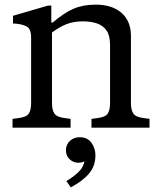

<svg xmlns="http://www.w3.org/2000/svg" viewBox="-20 -550 688 827"><path d="M34 0V-38L57 -41Q93 -45 103.5 -60Q114 -75 114 -106V-389Q114 -426 94 -436.5Q74 -447 36 -449V-482L187 -526H201V-453H207Q255 -494 296 -512Q337 -530 392 -530Q463 -530 503.5 -494.5Q544 -459 544 -395V-106Q544 -75 555 -60Q566 -45 602 -41L624 -38V0H374V-38L397 -41Q433 -45 443.5 -60Q454 -75 454 -106V-357Q454 -397 439 -418.5Q424 -440 398 -449Q372 -458 337 -458Q297 -458 266.5 -446Q236 -434 204 -410V-106Q204 -75 215 -60Q226 -45 262 -41L284 -38V0ZM285 257 266 230Q309 204 327.5 180.5Q346 157 346 120L372 96Q372 120 356.5 135.5Q341 151 318 151Q296 151 280 136Q264 121 264 97Q264 73 281 57Q298 41 323 41Q357 41 374 65Q391 89 391 119Q391 165 363.5 197.5Q336 230 285 257Z"/></svg>

Font: Hedvig Letters Serif
Style: Regular
Weight: 400
Designer: Alexander Örn & Tor Weibull
Foundry: Kanon Foundry
Version: Version 1.000